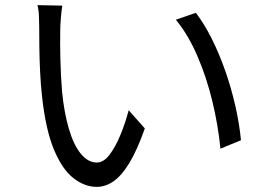

<svg xmlns="http://www.w3.org/2000/svg" viewBox="-20 -720 1040 749"><path d="M223 -698Q220 -680 217.5 -650.5Q215 -621 215 -601Q214 -554 215.5 -490Q217 -426 222 -364Q230 -281 248.5 -218Q267 -155 295 -120.5Q323 -86 358 -86Q384 -86 407 -116Q430 -146 449.5 -193Q469 -240 482 -290L545 -219Q515 -134 484.5 -84Q454 -34 422.5 -12.5Q391 9 357 9Q310 9 266 -25.5Q222 -60 190 -137.5Q158 -215 144 -344Q139 -388 136.5 -439Q134 -490 133.5 -536Q133 -582 133 -611Q133 -628 132 -655Q131 -682 126 -700ZM744 -670Q777 -627 806.5 -568Q836 -509 859.5 -441.5Q883 -374 898.5 -305Q914 -236 920 -173L840 -140Q831 -231 808.5 -324.5Q786 -418 750 -501.5Q714 -585 666 -643Z"/></svg>

Font: Go Noto Current
Style: Regular
Weight: 400
Designer: Monotype Design Team
Foundry: Monotype Imaging Inc.
Version: Version 2.007; ttfautohint (v1.8) -l 8 -r 50 -G 200 -x 14 -D